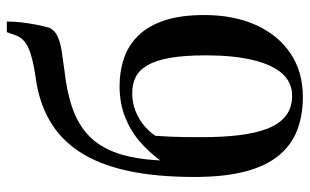

<svg xmlns="http://www.w3.org/2000/svg" viewBox="-192 -703 906 562"><g transform="rotate(-90 261.0 -422.0)"><path d="M257.5 11.5Q203.5 11.5 160 -5.5Q116.5 -22.5 86 -60Q55.5 -97.5 39.8 -158Q24 -218.5 24 -306Q24 -418.5 42.2 -501.8Q60.5 -585 97 -641.2Q133.5 -697.5 188.8 -729.5Q244 -761.5 317.5 -771Q373 -779 402 -792Q431 -805 439.5 -831.5L448 -855H479Q479 -834.5 476.5 -812.8Q474 -791 470 -770Q466 -749 460.5 -730Q453 -714.5 435.5 -706.5Q418 -698.5 392.8 -694.5Q367.5 -690.5 336.5 -686.5Q272 -679.5 224 -662.5Q176 -645.5 143.5 -613.8Q111 -582 93.5 -531.2Q76 -480.5 72.5 -406Q97 -439.5 128.5 -466.5Q160 -493.5 200.2 -509.2Q240.5 -525 290 -525Q333.5 -525 371.2 -512.2Q409 -499.5 437.5 -470.5Q466 -441.5 482 -394Q498 -346.5 498 -277.5Q498 -191 468.8 -126Q439.5 -61 385.8 -24.8Q332 11.5 257.5 11.5ZM262 -20Q302 -20 328 -50.5Q354 -81 367 -137.8Q380 -194.5 380 -272Q380 -336 372.5 -377.8Q365 -419.5 350.8 -443.8Q336.5 -468 316 -478Q295.5 -488 269.5 -488Q241 -488 216.8 -478.2Q192.5 -468.5 174.2 -453Q156 -437.5 144.5 -420.5Q143 -397.5 142 -377.2Q141 -357 140.8 -335Q140.5 -313 140.5 -284.5Q140.5 -224.5 146.2 -175.8Q152 -127 165.5 -92.2Q179 -57.5 202.5 -38.8Q226 -20 262 -20Z"/></g></svg>

Font: Merriweather 120pt Medium
Style: Regular
Weight: 500
Version: Version 2.100